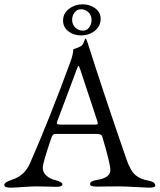

<svg xmlns="http://www.w3.org/2000/svg" viewBox="-22 -864 739 889"><path d="M312 -772Q312 -751 326.5 -736.5Q341 -722 362 -722Q380 -722 391 -737Q402 -752 402 -772Q402 -792 388 -806.5Q374 -821 354 -821Q335 -821 323.5 -806.5Q312 -792 312 -772ZM361 -844Q394 -844 419 -825.5Q444 -807 444 -777Q444 -743 417 -721.5Q390 -700 353 -700Q319 -700 294.5 -719Q270 -738 270 -769Q270 -802 297.5 -823Q325 -844 361 -844ZM333 -542 243 -302Q241 -296 241 -294Q241 -287 262 -287H417Q431 -287 431 -292Q431 -294 429 -302L350 -541Q344 -559 341 -559Q339 -559 333 -542ZM668 5Q656 5 605 2Q554 -1 529 -1Q508 -1 471 -0.5Q434 0 424 0Q395 0 395 -12Q395 -26 428 -31Q489 -41 489 -76Q489 -106 451 -233Q448 -244 424 -244H233Q222 -244 216 -226Q176 -110 176 -87Q176 -66 192.5 -51Q209 -36 234 -30Q267 -21 267 -10Q267 1 238 1Q231 1 199.5 0Q168 -1 147 -1Q124 -1 83 2Q42 5 27 5Q-2 5 -2 -8Q-2 -20 31 -31Q91 -49 117 -108Q213 -328 304 -578Q311 -596 314 -610.5Q317 -625 317 -630.5Q317 -636 318 -636Q345 -645 354 -651Q360 -655 364 -664Q368 -673 370.5 -679.5Q373 -686 375 -686Q377 -686 385 -662Q459 -429 563 -128Q582 -73 605 -53.5Q628 -34 664 -28Q697 -22 697 -5Q697 5 668 5Z"/></svg>

Font: EB Garamond SC 12
Style: Regular
Weight: 400
Version: Version 0.016 ; ttfautohint (v0.97) -l 8 -r 50 -G 200 -x 0 -